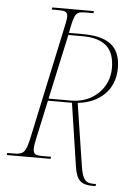

<svg xmlns="http://www.w3.org/2000/svg" viewBox="-75 -756 612 908"><g transform="rotate(5 231.5 -302.0)"><path d="M401 110H413L415 100H404C366 100 351 86 341 23L295 -275C397 -285 470 -351 470 -454C470 -565 403 -601 289 -601H225L229 -623C245 -700 250 -704 303 -704H332L334 -714H136L134 -704H163C199 -704 210 -700 210 -676C210 -663 204 -635 198 -609L87 -91C71 -21 63 -10 13 -10H-16L-18 0H190L192 -10H153C120 -10 107 -14 107 -40C107 -53 110 -72 116 -98L154 -273H268L313 26C323 90 343 110 401 110ZM264 -283H156L223 -591H288C397 -591 442 -545 442 -452C442 -357 366 -283 264 -283Z"/></g></svg>

Font: Noto Serif Display Condensed Thin
Style: Italic
Weight: 100
Width: 3
Italic angle: -12°
Designer: Monotype Design Team
Foundry: Monotype Imaging Inc.
Version: Version 2.009